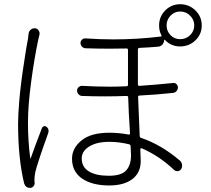

<svg xmlns="http://www.w3.org/2000/svg" viewBox="-20 -872 1019 928"><path d="M118.2 -709Q119.1 -720.7 128.4 -728.5Q137.7 -736.3 149.4 -735.4Q160.2 -734.4 166.5 -725.1Q172.9 -715.8 170.9 -705.1Q168 -693.4 165 -680.7Q145.5 -588.9 130.4 -475.1Q115.2 -361.3 115.2 -280.3Q115.2 -190.4 126 -108.4Q126 -106.4 127.4 -106.4Q128.9 -106.4 128.9 -108.4Q145.5 -156.2 182.6 -252.9Q185.5 -259.8 192.4 -261.7Q199.2 -263.7 205.1 -258.8Q214.8 -251 214.8 -239.3Q214.8 -234.4 212.9 -228.5Q160.2 -82 150.4 -39.1Q146.5 -18.6 146.5 -3.9Q146.5 0 146.5 3.9Q147.5 6.8 147.5 9.8Q148.4 19.5 142.6 27.3Q136.7 35.2 127 36.1Q126 36.1 124 36.1Q115.2 36.1 107.4 31.2Q99.6 24.4 96.7 14.6Q67.4 -106.4 67.4 -274.4Q67.4 -296.9 68.8 -321.8Q70.3 -346.7 72.3 -374Q74.2 -401.4 76.7 -423.8Q79.1 -446.3 83 -476.6Q86.9 -506.8 89.4 -524.4Q91.8 -542 96.7 -572.8Q101.6 -603.5 103 -614.3Q104.5 -625 109.4 -653.3Q114.3 -681.6 115.2 -683.6Q116.2 -695.3 118.2 -709ZM613.3 -122.1Q613.3 -131.8 611.3 -166Q610.4 -172.9 603.5 -174.8Q554.7 -186.5 507.8 -186.5Q448.2 -186.5 411.6 -164.1Q375 -141.6 375 -106.4Q375 -64.5 409.7 -43.5Q444.3 -22.5 505.9 -22.5Q566.4 -22.5 589.8 -48.3Q613.3 -74.2 613.3 -122.1ZM850.6 -682.6Q878.9 -682.6 898.9 -702.1Q918.9 -721.7 918.9 -749Q918.9 -776.4 898.9 -796.4Q878.9 -816.4 851.1 -816.4Q823.2 -816.4 804.2 -796.4Q785.2 -776.4 785.2 -749Q785.2 -721.7 804.2 -702.1Q823.2 -682.6 850.6 -682.6ZM776.4 -679.7Q775.4 -679.7 774.4 -679.7Q773.4 -679.7 773.4 -678.7Q773.4 -666 765.1 -656.7Q756.8 -647.5 745.1 -646.5Q703.1 -642.6 654.3 -640.6Q646.5 -639.6 646.5 -632.8V-463.9Q646.5 -457 654.3 -457Q738.3 -462.9 815.4 -470.7Q825.2 -472.7 832.5 -465.8Q839.8 -459 839.8 -449.2Q839.8 -439.5 833 -431.6Q826.2 -423.8 815.4 -422.9Q732.4 -414.1 654.3 -410.2Q646.5 -410.2 647.5 -402.3Q648.4 -368.2 655.3 -213.9Q656.2 -207 663.1 -205.1Q758.8 -172.9 849.6 -95.7Q858.4 -87.9 859.9 -76.2Q861.3 -64.5 855.5 -54.7Q849.6 -45.9 839.4 -44.9Q829.1 -43.9 821.3 -50.8Q749 -119.1 665 -155.3Q662.1 -156.2 660.2 -154.8Q658.2 -153.3 658.2 -150.4Q660.2 -107.4 660.2 -93.8Q660.2 -37.1 619.6 -6.3Q579.1 24.4 507.8 24.4Q425.8 24.4 377 -8.8Q328.1 -42 328.1 -105.5Q328.1 -155.3 373.5 -192.9Q418.9 -230.5 508.8 -230.5Q553.7 -230.5 601.6 -221.7Q604.5 -220.7 606.4 -222.7Q608.4 -224.6 608.4 -227.5Q601.6 -329.1 599.6 -400.4Q599.6 -408.2 592.8 -408.2Q538.1 -406.2 485.4 -406.2Q430.7 -406.2 377.9 -408.2Q367.2 -408.2 359.9 -416Q352.5 -423.8 352.5 -433.6Q352.5 -444.3 360.4 -451.2Q368.2 -458 377.9 -457Q443.4 -453.1 510.7 -453.1Q550.8 -453.1 591.8 -455.1Q598.6 -455.1 598.6 -461.9V-630.9Q598.6 -637.7 591.8 -637.7Q551.8 -636.7 509.8 -636.7Q453.1 -636.7 392.6 -638.7Q382.8 -639.6 376 -647Q369.1 -654.3 369.1 -664.1Q369.1 -673.8 376 -680.2Q382.8 -686.5 392.6 -686.5Q460 -681.6 528.3 -681.6Q642.6 -681.6 756.8 -695.3Q763.7 -696.3 759.8 -702.1Q749 -722.7 749 -749Q749 -792 778.8 -821.8Q808.6 -851.6 851.1 -851.6Q893.6 -851.6 924.3 -821.8Q955.1 -792 955.1 -749Q955.1 -706.1 924.3 -676.8Q893.6 -647.5 850.6 -647.5Q806.6 -647.5 776.4 -679.7Z"/></svg>

Font: Gen Jyuu Gothic P Light
Style: Regular
Weight: 200
Designer: [Source Han Sans]
Ryoko NISHIZUKA  (kana & ideographs); Paul D. Hunt (Latin, Greek & Cyrillic); Wenlong ZHANG  (bopomofo
Version: Version 1.002.20150607